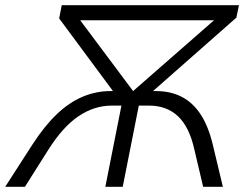

<svg xmlns="http://www.w3.org/2000/svg" viewBox="-50 -720 954 740"><path d="M-30 0 75 -163Q121 -234 168.5 -279.5Q216 -325 268 -347Q320 -369 376 -369H551Q607 -369 650 -347Q693 -325 723 -279.5Q753 -234 770 -163L809 0H733L699 -144Q680 -230 636.5 -271.5Q593 -313 524 -313H485L423 0H356L418 -313H381Q313 -313 252.5 -272Q192 -231 137 -144L46 0ZM463 -369 775 -642H259ZM395 -356 178 -649 188 -700H871L861 -652L525 -356Z"/></svg>

Font: MOST Montserrat
Style: Italic
Weight: 400
Italic angle: -11.3°
Designer: Julieta Ulanovsky
Foundry: Julieta Ulanovsky
Version: Version 8.000;March 11, 2024;FontCreator 15.0.0.2926 64-bit